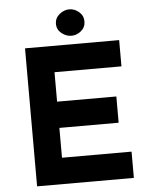

<svg xmlns="http://www.w3.org/2000/svg" viewBox="-61 -971 787 1020"><g transform="rotate(-5 333.0 -461.0)"><path d="M95 -736H597V-596H240V-439H556V-299H240V-140H611V0H95ZM270 -851Q270 -882 294.5 -902Q319 -922 347 -922Q375 -922 398.5 -902Q422 -882 422 -851Q422 -820 398.5 -800.5Q375 -781 347 -781Q319 -781 294.5 -800.5Q270 -820 270 -851Z"/></g></svg>

Font: Reem Kufi
Style: Regular
Weight: 400
Designer: Khaled Hosny
Version: Version 1.6